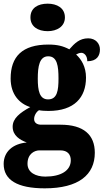

<svg xmlns="http://www.w3.org/2000/svg" viewBox="-33 -793 565 1047"><path d="M227 -623C277 -623 321 -648 321 -698C321 -750 277 -773 227 -773C174 -773 133 -750 133 -698C133 -648 174 -623 227 -623ZM211 234C396 234 484 160 484 40C484 -58 423 -113 297 -113H191C171 -113 153 -122 153 -144C153 -165 168 -186 180 -192C191 -189 219 -188 231 -188C373 -188 436 -262 436 -370C436 -429 411 -469 382 -496C389 -499 398 -505 411 -505C423 -505 443 -493 443 -459C495 -459 512 -489 512 -523C512 -555 489 -584 448 -584C401 -584 374 -557 345 -524C311 -542 279 -550 231 -550C88 -550 25 -484 25 -365C25 -279 72 -228 132 -209C75 -178 36 -147 36 -102C36 -53 76 -30 113 -16C36 -9 -13 35 -13 101C-13 188 61 234 211 234ZM229 -251C182 -251 173 -300 173 -364C173 -431 182 -486 230 -486C279 -486 286 -433 286 -365C286 -299 279 -251 229 -251ZM214 170C162 170 117 148 117 100C117 44 157 27 182 27H296C336 27 353 50 353 81C353 137 300 170 214 170Z"/></svg>

Font: Noto Serif Tamil Condensed Black
Style: Regular
Weight: 900
Width: 3
Designer: Indian Type Foundry, Tom Grace, and the Monotype Design Team
Foundry: Monotype Imaging Inc.
Version: Version 2.004